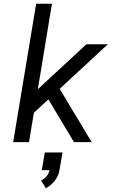

<svg xmlns="http://www.w3.org/2000/svg" viewBox="-20 -755 640 1020"><path d="M50 0 172 -735H256L181 -281L439 -520H553L297 -283L467 0H373L237 -227L160 -156L134 0ZM224 245 198 204Q215 196 227.5 181Q240 166 243 149H202L218 55H312L296 149Q294 164 287.5 178Q281 192 271.5 204.5Q262 217 249.5 227.5Q237 238 224 245Z"/></svg>

Font: Iosevka SS04 Extended
Style: Italic
Weight: 400
Width: 7
Italic angle: -9°
Monospace: yes
Designer: Belleve Invis
Foundry: Belleve Invis
Version: Version 19.0.0; ttfautohint (v1.8.4)